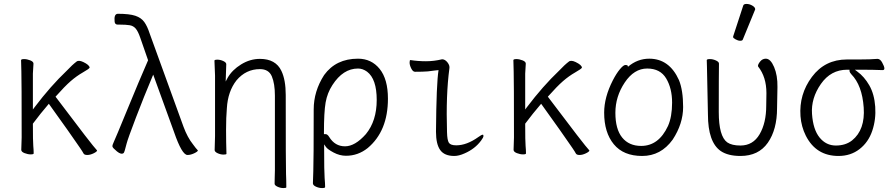

<svg xmlns="http://www.w3.org/2000/svg" viewBox="-20 -779 4540 975"><path d="M151 0Q151 5 136 5Q121 5 104.5 -1.5Q88 -8 88 -18L90 -81Q90 -378 88.5 -415.5Q87 -453 87 -474Q88 -479 102.5 -479Q117 -479 133.5 -472.5Q150 -466 150 -456Q150 -446 147 -405V-223L156 -235Q237 -342 319 -420Q347 -450 371 -468Q375 -470 382.5 -470Q390 -470 403 -464Q434 -449 435 -436V-435Q432 -429 400.5 -411Q369 -393 339 -367Q309 -341 262 -288Q451 -37 473 -15Q473 -9 455.5 -0.5Q438 8 423 8Q408 8 404 0Q400 -8 387 -27L369 -53Q345 -89 228 -252Q185 -202 147 -151V-149Q147 -60 149 -38.5Q151 -17 151 0Z M932 8Q904 8 864 -108L758 -400L753 -388Q712 -291 670.5 -182.5Q629 -74 623 -50Q612 -5 608 -2Q596 8 574 -10Q552 -28 551 -35Q550 -42 558 -58.5Q566 -75 626.5 -222.5Q687 -370 732 -473L692 -588Q681 -620 669 -634Q657 -648 638 -651Q619 -654 589 -654H578Q563 -654 562 -670Q558 -709 579 -709Q637 -709 667 -699Q697 -689 712.5 -667.5Q728 -646 740 -609L912 -135Q932 -81 960 -46Q975 -25 985 -15Q984 -9 966 -0.5Q948 8 932 8ZM960 -46ZM561 -674V-675Z M1434 172Q1434 176 1419 176Q1404 176 1389 169Q1374 162 1374.5 153.5Q1375 145 1375 125.5Q1375 106 1376 86V-293Q1376 -354 1360.5 -391Q1345 -428 1300 -428Q1229 -428 1181 -371Q1137 -315 1132 -229Q1128 -184 1128 -120Q1128 -56 1130 2Q1130 6 1115 6Q1100 6 1085 -1Q1070 -8 1070 -17Q1070 -44 1072 -88V-395Q1069 -458 1069 -471Q1069 -476 1084 -476Q1099 -476 1114 -469Q1129 -462 1129 -453L1126 -365L1136 -384Q1159 -424 1204.5 -452Q1250 -480 1300 -480Q1380 -480 1409 -419Q1431 -373 1431 -297Q1431 71 1432.5 104Q1434 137 1434 172Z M1631 171Q1631 176 1615.5 176Q1600 176 1584.5 169Q1569 162 1569 151.5Q1569 141 1571 89Q1573 37 1573 -223Q1573 -316 1626 -398Q1686 -481 1798 -481Q1866 -481 1908 -429Q1950 -377 1950 -278Q1950 -113 1847 -27Q1798 12 1737 12Q1705 12 1674 -4.5Q1643 -21 1635 -33L1626 -46V-30Q1626 96 1628.5 125Q1631 154 1631 171ZM1652 -83Q1681 -36 1732 -36Q1783 -36 1838 -98Q1893 -165 1893 -271.5Q1893 -378 1844 -415Q1822 -431 1798 -431Q1722 -431 1668 -347Q1642 -307 1633.5 -258.5Q1625 -210 1625 -103V-98H1633Q1643 -98 1652 -83ZM1626 -398Z M2287 13Q2237 13 2215.5 -17Q2194 -47 2194 -110Q2196 -356 2207 -423L2188 -421Q2150 -415 2124.5 -415Q2099 -415 2088 -414.5Q2077 -414 2068.5 -431Q2060 -448 2060 -461Q2060 -474 2064 -474Q2102 -468 2143 -468Q2184 -468 2225 -478Q2240 -478 2252.5 -462Q2265 -446 2262 -431Q2244 -297 2250 -108Q2251 -67 2259.5 -54Q2268 -41 2297 -41Q2350 -41 2409 -83Q2425 -95 2432 -95Q2435 -95 2435 -88Q2435 -81 2423 -65Q2392 -23 2339 0Q2310 13 2287 13Z M2651 0Q2651 5 2636 5Q2621 5 2604.5 -1.5Q2588 -8 2588 -18L2590 -81Q2590 -378 2588.5 -415.5Q2587 -453 2587 -474Q2588 -479 2602.5 -479Q2617 -479 2633.5 -472.5Q2650 -466 2650 -456Q2650 -446 2647 -405V-223L2656 -235Q2737 -342 2819 -420Q2847 -450 2871 -468Q2875 -470 2882.5 -470Q2890 -470 2903 -464Q2934 -449 2935 -436V-435Q2932 -429 2900.5 -411Q2869 -393 2839 -367Q2809 -341 2762 -288Q2951 -37 2973 -15Q2973 -9 2955.5 -0.5Q2938 8 2923 8Q2908 8 2904 0Q2900 -8 2887 -27L2869 -53Q2845 -89 2728 -252Q2685 -202 2647 -151V-149Q2647 -60 2649 -38.5Q2651 -17 2651 0Z M3396 -70Q3336 13 3241 13Q3146 13 3097 -46.5Q3048 -106 3048 -207Q3048 -285 3092 -371Q3110 -406 3128 -427.5Q3146 -449 3155.5 -449Q3165 -449 3167 -446L3169 -440Q3217 -481 3277 -481Q3379 -481 3428 -372Q3449 -320 3449 -235.5Q3449 -151 3396 -70ZM3236 -38Q3325 -38 3372 -139Q3393 -186 3393 -258Q3393 -330 3363 -380.5Q3333 -431 3266.5 -431Q3200 -431 3152.5 -360Q3105 -289 3105 -206Q3105 -123 3139.5 -80.5Q3174 -38 3236 -38ZM3428 -372Z M3740 13Q3677 13 3640 -12Q3575 -57 3575 -198Q3571 -413 3570 -440L3569 -474Q3570 -479 3585 -479Q3600 -479 3615.5 -472Q3631 -465 3631 -456Q3630 -401 3630 -210Q3630 -87 3673 -56Q3696 -40 3740 -40Q3804 -40 3837.5 -97.5Q3871 -155 3871 -242L3872 -306Q3872 -388 3830 -441L3829 -444Q3829 -453 3840.5 -467Q3852 -481 3869 -481Q3893 -481 3911 -438.5Q3929 -396 3928 -337Q3927 -278 3926 -230Q3926 -121 3879 -54Q3832 13 3740 13ZM3752 -578Q3750 -572 3739 -572Q3728 -572 3715.5 -579Q3703 -586 3703 -590V-594L3754 -750Q3756 -759 3771 -759Q3786 -759 3800.5 -750.5Q3815 -742 3815 -732Q3815 -730 3814 -729Z M4238 13Q4124 13 4072 -90Q4049 -136 4045 -189Q4037 -300 4103 -388.5Q4169 -477 4281 -477H4343Q4400 -477 4435 -480H4436Q4450 -480 4460 -461Q4481 -423 4462 -423Q4414 -425 4351 -425H4321L4333 -416Q4369 -390 4394.5 -345.5Q4420 -301 4424.5 -237Q4429 -173 4409.5 -115Q4390 -57 4345 -22Q4300 13 4238 13ZM4307 -66Q4374 -120 4366 -233Q4358 -346 4303 -402Q4295 -411 4294 -417V-425H4282Q4199 -425 4148.5 -352.5Q4098 -280 4103.5 -200.5Q4109 -121 4142 -80.5Q4175 -40 4224.5 -40Q4274 -40 4307 -66Z"/></svg>

Font: LXGW WenKai Mono TC Light
Style: Regular
Weight: 300
Designer: LXGW / Fontworks Inc.
Foundry: LXGW / Fontworks Inc.
Version: Version 1.330